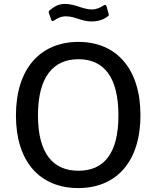

<svg xmlns="http://www.w3.org/2000/svg" viewBox="-20 -946 795 976"><path d="M524 -860C533 -866 535 -870 532 -876L522 -913C519 -922 514 -923 506 -918C489 -907 471 -898 446 -898C402 -898 362 -926 311 -926C275 -926 254 -911 233 -894C226 -888 227 -884 229 -878L240 -847C243 -837 247 -837 255 -842C273 -853 287 -863 316 -863C362 -863 392 -837 446 -837C483 -837 509 -849 524 -860ZM378 10C573 10 694 -126 694 -360C694 -596 572 -733 379 -733C184 -733 61 -596 61 -359C61 -125 182 10 378 10ZM379 -78C251 -78 173 -164 173 -359C173 -556 251 -645 379 -645C506 -645 582 -557 582 -359C582 -164 507 -78 379 -78Z"/></svg>

Font: United Sans Medium
Style: Regular
Weight: 500
Designer: Pablo Impallari, Rodrigo Fuenzalida (Modified by Dan O. Williams)
Version: Version 1.000;PS 001.000;hotconv 1.0.88;makeotf.lib2.5.64775